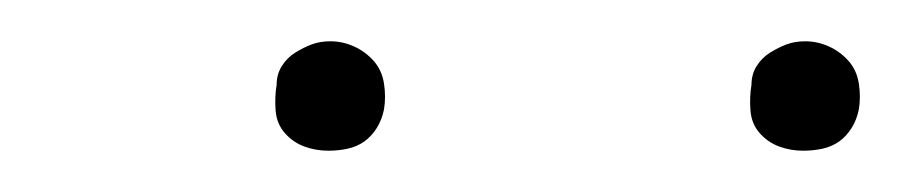

<svg xmlns="http://www.w3.org/2000/svg" viewBox="-20 -717 440 93"><path d="M369 -644Q363 -644 357.5 -646Q352 -648 348 -652.5Q344 -657 343.5 -663.5Q343 -670 344 -676Q344 -681 346.5 -685Q349 -689 353 -691.5Q357 -694 361 -695.5Q365 -697 370 -697Q376 -697 381.5 -694.5Q387 -692 391 -687.5Q395 -683 396 -676.5Q397 -670 396 -664Q395 -659 392.5 -655Q390 -651 386.5 -648.5Q383 -646 378.5 -645Q374 -644 369 -644ZM139 -644Q133 -644 127.5 -646Q122 -648 118 -652.5Q114 -657 113.5 -663.5Q113 -670 114 -676Q114 -681 116.5 -685Q119 -689 123 -691.5Q127 -694 131 -695.5Q135 -697 140 -697Q146 -697 151.5 -694.5Q157 -692 161 -687.5Q165 -683 166 -676.5Q167 -670 166 -664Q165 -659 162.5 -655Q160 -651 156.5 -648.5Q153 -646 148.5 -645Q144 -644 139 -644Z"/></svg>

Font: Iosevka Aile Thin
Style: Italic
Weight: 100
Italic angle: -9°
Designer: Belleve Invis
Foundry: Belleve Invis
Version: Version 31.1.0; ttfautohint (v1.8.4)